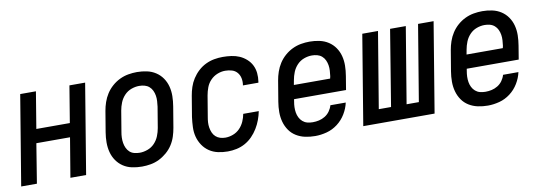

<svg xmlns="http://www.w3.org/2000/svg" viewBox="-47 -808 3094 1095"><g transform="rotate(-10 1500.0 -260.0)"><path d="M6 0 92 -520H183L148 -308H342L377 -520H468L382 0H291L329 -228H134L97 0Z M705 8Q675 8 647 2Q619 -4 596.5 -19Q574 -34 558.5 -56.5Q543 -79 536 -106Q529 -133 529 -162Q529 -191 534 -221L554 -341Q558 -365 566.5 -390Q575 -415 589.5 -437.5Q604 -460 624.5 -478Q645 -496 669 -507.5Q693 -519 718.5 -523.5Q744 -528 769 -528Q798 -528 826 -522Q854 -516 877 -501Q900 -486 915.5 -463.5Q931 -441 938 -414Q945 -387 944.5 -358Q944 -329 939 -299L919 -179Q915 -155 907 -130Q899 -105 884.5 -82.5Q870 -60 849 -42Q828 -24 804.5 -12.5Q781 -1 755.5 3.5Q730 8 705 8ZM706 -72Q728 -72 751.5 -80.5Q775 -89 792 -107Q809 -125 818 -147.5Q827 -170 831 -193L851 -313Q853 -329 854 -345Q855 -361 852.5 -376.5Q850 -392 843.5 -406Q837 -420 825.5 -430Q814 -440 799 -444Q784 -448 768 -448Q745 -448 722 -439.5Q699 -431 682 -413Q665 -395 656 -372.5Q647 -350 643 -327L623 -207Q620 -191 619.5 -175Q619 -159 621.5 -143.5Q624 -128 630.5 -114Q637 -100 648 -90Q659 -80 674.5 -76Q690 -72 706 -72Z M1202 8Q1173 8 1145.5 2Q1118 -4 1095.5 -19Q1073 -34 1057.5 -57Q1042 -80 1035 -106.5Q1028 -133 1029 -162Q1030 -191 1034 -221L1054 -341Q1058 -365 1066 -389.5Q1074 -414 1088.5 -436.5Q1103 -459 1123 -477.5Q1143 -496 1167 -507.5Q1191 -519 1216 -523.5Q1241 -528 1266 -528Q1291 -528 1316 -524.5Q1341 -521 1362.5 -511.5Q1384 -502 1402 -486Q1420 -470 1430.5 -449Q1441 -428 1443.5 -403.5Q1446 -379 1442 -353Q1442 -352 1441.5 -350.5Q1441 -349 1441 -348H1351Q1351 -348 1351.5 -349Q1352 -350 1352 -351Q1355 -371 1351 -390Q1347 -409 1335 -423Q1323 -437 1304.5 -442.5Q1286 -448 1266 -448Q1243 -448 1220.5 -439Q1198 -430 1181 -412.5Q1164 -395 1155.5 -372.5Q1147 -350 1143 -327L1123 -207Q1120 -191 1119 -175.5Q1118 -160 1120.5 -144.5Q1123 -129 1129 -115Q1135 -101 1146 -91Q1157 -81 1171.5 -76.5Q1186 -72 1202 -72Q1224 -72 1246.5 -80.5Q1269 -89 1285.5 -106Q1302 -123 1311.5 -144.5Q1321 -166 1325 -188H1415Q1410 -163 1401 -138.5Q1392 -114 1378 -91Q1364 -68 1345 -48.5Q1326 -29 1302.5 -16Q1279 -3 1253 2.5Q1227 8 1202 8Z M1708 8Q1678 8 1650 2Q1622 -4 1598.5 -18.5Q1575 -33 1559.5 -55.5Q1544 -78 1536.5 -105Q1529 -132 1529 -161.5Q1529 -191 1534 -221L1554 -341Q1558 -365 1566.5 -390Q1575 -415 1589.5 -437.5Q1604 -460 1624.5 -478Q1645 -496 1669 -507.5Q1693 -519 1718.5 -523.5Q1744 -528 1769 -528Q1798 -528 1826 -522Q1854 -516 1877 -501Q1900 -486 1915.5 -463.5Q1931 -441 1938 -414Q1945 -387 1944.5 -358Q1944 -329 1939 -299L1926 -220H1625L1623 -207Q1620 -191 1619.5 -175Q1619 -159 1621.5 -143.5Q1624 -128 1631 -114Q1638 -100 1649.5 -90Q1661 -80 1676 -76Q1691 -72 1708 -72Q1726 -72 1744 -76Q1762 -80 1778.5 -90Q1795 -100 1806.5 -116Q1818 -132 1823 -150H1912Q1905 -117 1886 -85.5Q1867 -54 1838 -32Q1809 -10 1775 -1Q1741 8 1708 8ZM1638 -300H1848L1851 -313Q1853 -329 1854 -345Q1855 -361 1852.5 -376.5Q1850 -392 1843.5 -406Q1837 -420 1825.5 -430Q1814 -440 1799 -444Q1784 -448 1768 -448Q1745 -448 1722 -439.5Q1699 -431 1682 -413Q1665 -395 1656 -372.5Q1647 -350 1643 -327Z M1987 0 2073 -520H2164L2091 -80H2162L2234 -520H2325L2252 -80H2323L2396 -520H2486L2400 0Z M2708 8Q2678 8 2650 2Q2622 -4 2598.5 -18.5Q2575 -33 2559.5 -55.5Q2544 -78 2536.5 -105Q2529 -132 2529 -161.5Q2529 -191 2534 -221L2554 -341Q2558 -365 2566.5 -390Q2575 -415 2589.5 -437.5Q2604 -460 2624.5 -478Q2645 -496 2669 -507.5Q2693 -519 2718.5 -523.5Q2744 -528 2769 -528Q2798 -528 2826 -522Q2854 -516 2877 -501Q2900 -486 2915.5 -463.5Q2931 -441 2938 -414Q2945 -387 2944.5 -358Q2944 -329 2939 -299L2926 -220H2625L2623 -207Q2620 -191 2619.5 -175Q2619 -159 2621.5 -143.5Q2624 -128 2631 -114Q2638 -100 2649.5 -90Q2661 -80 2676 -76Q2691 -72 2708 -72Q2726 -72 2744 -76Q2762 -80 2778.5 -90Q2795 -100 2806.5 -116Q2818 -132 2823 -150H2912Q2905 -117 2886 -85.5Q2867 -54 2838 -32Q2809 -10 2775 -1Q2741 8 2708 8ZM2638 -300H2848L2851 -313Q2853 -329 2854 -345Q2855 -361 2852.5 -376.5Q2850 -392 2843.5 -406Q2837 -420 2825.5 -430Q2814 -440 2799 -444Q2784 -448 2768 -448Q2745 -448 2722 -439.5Q2699 -431 2682 -413Q2665 -395 2656 -372.5Q2647 -350 2643 -327Z"/></g></svg>

Font: Iosevka SS04 Medium Oblique
Style: Regular
Weight: 500
Italic angle: -9°
Monospace: yes
Designer: Belleve Invis
Foundry: Belleve Invis
Version: Version 19.0.0; ttfautohint (v1.8.4)